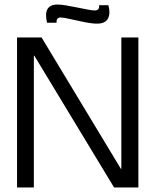

<svg xmlns="http://www.w3.org/2000/svg" viewBox="-20 -825 684 845"><path d="M55 0V-660H163L512 -82H514V-660H589V0H482L131 -580H129V0ZM407 -721Q385 -721 352 -727.5Q319 -734 289.5 -741Q260 -748 247 -748Q227 -748 229 -725H187Q168 -805 233 -805Q249 -805 272 -801Q295 -797 320 -792Q345 -787 365.5 -783Q386 -779 397 -779Q419 -779 416 -802H457Q467 -767 455.5 -744Q444 -721 407 -721Z"/></svg>

Font: Bricolage Grotesque 48pt Light
Style: Regular
Weight: 300
Designer: Mathieu Triay
Foundry: Atelier Triay
Version: Version 1.000; ttfautohint (v1.8.4.7-5d5b);gftools[0.9.32]